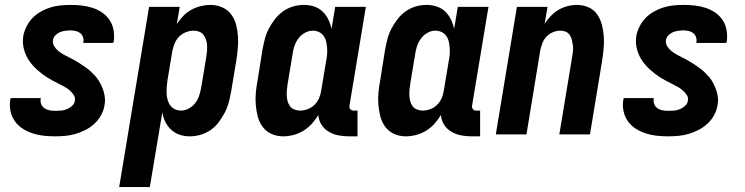

<svg xmlns="http://www.w3.org/2000/svg" viewBox="-20 -548 3040 783"><path d="M205 8Q181 8 158 5.5Q135 3 113.5 -4Q92 -11 73 -23Q54 -35 41 -53Q28 -71 23 -94Q18 -117 22 -141Q22 -142 22.5 -144Q23 -146 24 -148H146V-145Q144 -133 148.5 -122.5Q153 -112 162 -106Q171 -100 182.5 -98Q194 -96 206 -96Q218 -96 229.5 -97Q241 -98 252 -102.5Q263 -107 273 -115.5Q283 -124 285 -136Q288 -150 280.5 -161Q273 -172 263 -180.5Q253 -189 241.5 -195Q230 -201 218.5 -207Q207 -213 195.5 -219Q184 -225 173 -232Q162 -239 152 -246.5Q142 -254 132.5 -262.5Q123 -271 114.5 -280.5Q106 -290 98.5 -301Q91 -312 86 -323.5Q81 -335 77.5 -348Q74 -361 73.5 -374.5Q73 -388 75 -402Q79 -422 89 -441.5Q99 -461 114 -476Q129 -491 148 -501.5Q167 -512 187 -518Q207 -524 227.5 -526Q248 -528 268 -528Q291 -528 313.5 -525.5Q336 -523 357.5 -516Q379 -509 397 -496.5Q415 -484 427 -466Q439 -448 443 -425.5Q447 -403 444 -380Q443 -378 443 -376.5Q443 -375 441 -373H319L320 -375Q322 -386 318.5 -396.5Q315 -407 307 -413Q299 -419 289 -421.5Q279 -424 268 -424Q257 -424 246 -422.5Q235 -421 225 -417Q215 -413 206.5 -404.5Q198 -396 196 -385Q194 -371 201 -359.5Q208 -348 218 -340Q228 -332 239.5 -325.5Q251 -319 262.5 -313.5Q274 -308 285.5 -301.5Q297 -295 307.5 -288Q318 -281 329 -273.5Q340 -266 349 -257.5Q358 -249 367 -239.5Q376 -230 382.5 -219.5Q389 -209 394.5 -197Q400 -185 403.5 -172Q407 -159 408 -145.5Q409 -132 406 -118Q403 -98 392 -78Q381 -58 364.5 -43Q348 -28 328.5 -18Q309 -8 288.5 -2Q268 4 247 6Q226 8 205 8Z M466 215 588 -520H713L701 -450Q712 -467 727 -482.5Q742 -498 760 -508Q778 -518 798.5 -523Q819 -528 838 -528Q864 -528 886.5 -518Q909 -508 923 -489Q937 -470 943 -446.5Q949 -423 950.5 -398Q952 -373 949.5 -347.5Q947 -322 943 -297L923 -177Q919 -155 913.5 -133Q908 -111 897.5 -90.5Q887 -70 873 -51Q859 -32 840 -18.5Q821 -5 798.5 1.5Q776 8 754 8Q732 8 712.5 1.5Q693 -5 678 -19Q663 -33 654 -51.5Q645 -70 642 -90L591 215ZM719 -97Q735 -97 751 -106Q767 -115 777.5 -129.5Q788 -144 793 -160.5Q798 -177 801 -194L821 -314Q823 -326 824 -338Q825 -350 824.5 -362Q824 -374 820.5 -385Q817 -396 810.5 -405Q804 -414 793 -418.5Q782 -423 770 -423Q755 -423 739 -417Q723 -411 711 -399Q699 -387 692.5 -371.5Q686 -356 683 -341L663 -221Q661 -207 660 -193.5Q659 -180 659.5 -167Q660 -154 663.5 -141Q667 -128 674.5 -118Q682 -108 693.5 -102.5Q705 -97 719 -97Z M1135 8Q1109 8 1087 -2Q1065 -12 1051 -31Q1037 -50 1031 -73.5Q1025 -97 1023 -122Q1021 -147 1023.5 -172.5Q1026 -198 1031 -223L1050 -343Q1054 -365 1059.5 -387Q1065 -409 1075.5 -429.5Q1086 -450 1100.5 -469Q1115 -488 1134 -501.5Q1153 -515 1175 -521.5Q1197 -528 1219 -528Q1241 -528 1261 -521.5Q1281 -515 1295.5 -501Q1310 -487 1319 -468.5Q1328 -450 1332 -430L1347 -520H1472L1405 -116Q1404 -108 1409 -102.5Q1414 -97 1421 -97H1438V8H1403Q1381 8 1360 4Q1339 0 1320.5 -11Q1302 -22 1291 -39.5Q1280 -57 1278 -79Q1267 -60 1251.5 -43Q1236 -26 1217 -14.5Q1198 -3 1176.5 2.5Q1155 8 1135 8ZM1204 -97Q1219 -97 1235 -103Q1251 -109 1263 -121Q1275 -133 1281.5 -148.5Q1288 -164 1290 -179L1310 -299Q1313 -313 1314 -326.5Q1315 -340 1314 -353Q1313 -366 1310 -379Q1307 -392 1299.5 -402Q1292 -412 1280.5 -417.5Q1269 -423 1255 -423Q1239 -423 1223 -414Q1207 -405 1196.5 -390.5Q1186 -376 1180.5 -359.5Q1175 -343 1173 -326L1153 -206Q1151 -194 1150 -182Q1149 -170 1149.5 -158Q1150 -146 1153 -135Q1156 -124 1162.5 -115Q1169 -106 1180.5 -101.5Q1192 -97 1204 -97Z M1635 8Q1609 8 1587 -2Q1565 -12 1551 -31Q1537 -50 1531 -73.5Q1525 -97 1523 -122Q1521 -147 1523.5 -172.5Q1526 -198 1531 -223L1550 -343Q1554 -365 1559.5 -387Q1565 -409 1575.5 -429.5Q1586 -450 1600.5 -469Q1615 -488 1634 -501.5Q1653 -515 1675 -521.5Q1697 -528 1719 -528Q1741 -528 1761 -521.5Q1781 -515 1795.5 -501Q1810 -487 1819 -468.5Q1828 -450 1832 -430L1847 -520H1972L1905 -116Q1904 -108 1909 -102.5Q1914 -97 1921 -97H1938V8H1903Q1881 8 1860 4Q1839 0 1820.5 -11Q1802 -22 1791 -39.5Q1780 -57 1778 -79Q1767 -60 1751.5 -43Q1736 -26 1717 -14.5Q1698 -3 1676.5 2.5Q1655 8 1635 8ZM1704 -97Q1719 -97 1735 -103Q1751 -109 1763 -121Q1775 -133 1781.5 -148.5Q1788 -164 1790 -179L1810 -299Q1813 -313 1814 -326.5Q1815 -340 1814 -353Q1813 -366 1810 -379Q1807 -392 1799.5 -402Q1792 -412 1780.5 -417.5Q1769 -423 1755 -423Q1739 -423 1723 -414Q1707 -405 1696.5 -390.5Q1686 -376 1680.5 -359.5Q1675 -343 1673 -326L1653 -206Q1651 -194 1650 -182Q1649 -170 1649.5 -158Q1650 -146 1653 -135Q1656 -124 1662.5 -115Q1669 -106 1680.5 -101.5Q1692 -97 1704 -97Z M2002 0 2088 -520H2213L2201 -451Q2212 -468 2226.5 -483Q2241 -498 2258 -508Q2275 -518 2294.5 -523Q2314 -528 2333 -528Q2358 -528 2380.5 -518Q2403 -508 2416 -488.5Q2429 -469 2435 -445.5Q2441 -422 2442.5 -397Q2444 -372 2441.5 -347Q2439 -322 2435 -297L2386 0H2261L2313 -314Q2315 -326 2316.5 -338Q2318 -350 2316.5 -361.5Q2315 -373 2312.5 -384Q2310 -395 2304 -404.5Q2298 -414 2287.5 -418.5Q2277 -423 2265 -423Q2250 -423 2234.5 -416.5Q2219 -410 2208 -398Q2197 -386 2191.5 -371Q2186 -356 2183 -341L2127 0Z M2705 8Q2681 8 2658 5.5Q2635 3 2613.5 -4Q2592 -11 2573 -23Q2554 -35 2541 -53Q2528 -71 2523 -94Q2518 -117 2522 -141Q2522 -142 2522.5 -144Q2523 -146 2524 -148H2646V-145Q2644 -133 2648.5 -122.5Q2653 -112 2662 -106Q2671 -100 2682.5 -98Q2694 -96 2706 -96Q2718 -96 2729.5 -97Q2741 -98 2752 -102.5Q2763 -107 2773 -115.5Q2783 -124 2785 -136Q2788 -150 2780.5 -161Q2773 -172 2763 -180.5Q2753 -189 2741.5 -195Q2730 -201 2718.5 -207Q2707 -213 2695.5 -219Q2684 -225 2673 -232Q2662 -239 2652 -246.5Q2642 -254 2632.5 -262.5Q2623 -271 2614.5 -280.5Q2606 -290 2598.5 -301Q2591 -312 2586 -323.5Q2581 -335 2577.5 -348Q2574 -361 2573.5 -374.5Q2573 -388 2575 -402Q2579 -422 2589 -441.5Q2599 -461 2614 -476Q2629 -491 2648 -501.5Q2667 -512 2687 -518Q2707 -524 2727.5 -526Q2748 -528 2768 -528Q2791 -528 2813.5 -525.5Q2836 -523 2857.5 -516Q2879 -509 2897 -496.5Q2915 -484 2927 -466Q2939 -448 2943 -425.5Q2947 -403 2944 -380Q2943 -378 2943 -376.5Q2943 -375 2941 -373H2819L2820 -375Q2822 -386 2818.5 -396.5Q2815 -407 2807 -413Q2799 -419 2789 -421.5Q2779 -424 2768 -424Q2757 -424 2746 -422.5Q2735 -421 2725 -417Q2715 -413 2706.5 -404.5Q2698 -396 2696 -385Q2694 -371 2701 -359.5Q2708 -348 2718 -340Q2728 -332 2739.5 -325.5Q2751 -319 2762.5 -313.5Q2774 -308 2785.5 -301.5Q2797 -295 2807.5 -288Q2818 -281 2829 -273.5Q2840 -266 2849 -257.5Q2858 -249 2867 -239.5Q2876 -230 2882.5 -219.5Q2889 -209 2894.5 -197Q2900 -185 2903.5 -172Q2907 -159 2908 -145.5Q2909 -132 2906 -118Q2903 -98 2892 -78Q2881 -58 2864.5 -43Q2848 -28 2828.5 -18Q2809 -8 2788.5 -2Q2768 4 2747 6Q2726 8 2705 8Z"/></svg>

Font: Iosevka Curly Extrabold
Style: Italic
Weight: 800
Italic angle: -9°
Monospace: yes
Designer: Belleve Invis
Foundry: Belleve Invis
Version: Version 22.1.2; ttfautohint (v1.8.4)